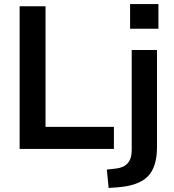

<svg xmlns="http://www.w3.org/2000/svg" viewBox="-20 -736 861 949"><path d="M77 0V-705H205V-109H543V0ZM623 -594V-716H763V-594ZM517 193 508 102 554 97Q631 88 631 7V-489H756V-9Q756 89 711 135.5Q666 182 560 190Z"/></svg>

Font: Nunito Sans
Style: Bold
Weight: 700
Designer: Vernon Adams
Foundry: Vernon Adams
Version: Version 3.101; ttfautohint (v1.8.4.7-5d5b);gftools[0.9.27]